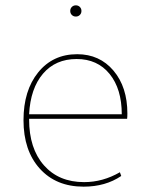

<svg xmlns="http://www.w3.org/2000/svg" viewBox="-20 -689 560 719"><path d="M279 -633Q273 -627 264 -627Q255 -627 249 -633Q243 -639 243 -648Q243 -657 249 -663Q255 -669 264 -669Q273 -669 279 -663Q285 -657 285 -648Q285 -639 279 -633ZM293 10Q190 10 129 -57.5Q68 -125 68 -239Q68 -350 123 -418Q178 -486 269 -486Q353 -486 405 -424.5Q457 -363 457 -264Q457 -251 456 -244H89V-242Q89 -133 144.5 -70Q200 -7 295 -7Q365 -7 429 -44L434 -30Q375 10 293 10ZM267 -468Q188 -468 141 -413Q94 -358 89 -261H436Q436 -356 390.5 -412Q345 -468 267 -468Z"/></svg>

Font: Cantarell Thin
Style: Regular
Weight: 100
Designer: Dave Crossland, Nikolaus Waxweiler, Florian Fecher, Jacques Le Bailly, Eben Sorkin, Alexei Vanyashin, Alexios Zavras, Em
Version: Version 0.303